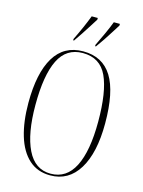

<svg xmlns="http://www.w3.org/2000/svg" viewBox="-137 -1010 818 1099"><g transform="rotate(15 272.0 -460.5)"><path d="M271 10Q195 10 144.5 -36Q94 -82 69 -165Q44 -248 44 -359Q44 -536 101 -630.5Q158 -725 272 -725Q387 -725 443 -635Q499 -545 499 -358Q499 -184 439.5 -87Q380 10 271 10ZM271 0Q365 0 411.5 -92Q458 -184 458 -358Q458 -535 416.5 -625Q375 -715 272 -715Q175 -715 130.5 -625Q86 -535 86 -358Q86 -189 132 -94.5Q178 0 271 0ZM199 -779Q220 -822 236.5 -859.5Q253 -897 266 -931H302V-921Q291 -904 274.5 -877.5Q258 -851 239 -822.5Q220 -794 204 -771H199ZM329 -779Q350 -822 367 -859.5Q384 -897 397 -931H433V-921Q422 -904 405.5 -877.5Q389 -851 370 -822.5Q351 -794 334 -771H329Z"/></g></svg>

Font: Noto Serif Display ExtraCondensed ExtraLight
Style: Regular
Weight: 200
Width: 2
Designer: Monotype Design Team
Foundry: Monotype Imaging Inc.
Version: Version 2.009